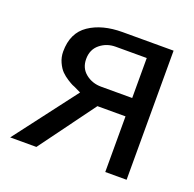

<svg xmlns="http://www.w3.org/2000/svg" viewBox="-93 -573 676 668"><g transform="rotate(20 245.5 -239.0)"><path d="M10 0 185 -230 160 -242Q157 -243 151.5 -245.5Q146 -248 132.5 -256.5Q119 -265 108.5 -275.5Q98 -286 89.5 -304.5Q81 -323 81 -344Q81 -413 129 -445.5Q177 -478 252 -478H441V0H362V-206H258L107 0ZM165 -347Q165 -313 189.5 -293.5Q214 -274 247 -274H362V-422H247Q214 -422 189.5 -402Q165 -382 165 -347Z"/></g></svg>

Font: Karmilla
Style: Regular
Weight: 400
Designer: Jonathan Pinhorn
Version: Version 1.000